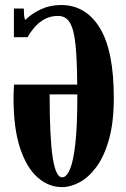

<svg xmlns="http://www.w3.org/2000/svg" viewBox="-20 -734 502 766"><path d="M228 12.5Q173 12.5 129 -27Q85 -66.5 59.5 -145Q34 -223.5 34 -341Q34 -355 34.5 -368.5Q35 -382 36 -396.5H288Q287.5 -496 281.2 -556.2Q275 -616.5 258.8 -643.5Q242.5 -670.5 212 -670.5Q180 -670.5 156 -656.5Q132 -642.5 115.5 -622.5Q99 -602.5 90 -585.5H35.5V-700H75Q75 -686.5 76 -673.8Q77 -661 81 -654.5Q105.5 -679 142.2 -696.5Q179 -714 223.5 -714Q322 -714 378 -623Q434 -532 434 -343.5Q434 -246 414.8 -177.8Q395.5 -109.5 364.5 -67.8Q333.5 -26 297.5 -6.8Q261.5 12.5 228 12.5ZM228 -26.5Q245 -26.5 258.8 -58Q272.5 -89.5 280.5 -160Q288.5 -230.5 288.5 -347.5Q288.5 -353 288.5 -357.5H178Q178 -185 190.2 -105.8Q202.5 -26.5 228 -26.5Z"/></svg>

Font: Imbue 10pt ExtraBold
Style: Regular
Weight: 800
Designer: Tyler Finck
Foundry: Etcetera Type Company
Version: Version 1.102; ttfautohint (v1.8.3)